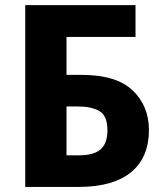

<svg xmlns="http://www.w3.org/2000/svg" viewBox="-20 -734 644 754"><path d="M291 0C472.2 0 564.9 -82 564.9 -223.1C564.9 -286.1 543.5 -338.4 501 -378.9C458.5 -419.4 392.1 -439.9 301.8 -439.9H241.2V-588.9H512.2V-713.9H79.1V0ZM241.2 -315.9H286.1C320.8 -315.9 348.6 -310.1 370.1 -297.9C391.1 -285.6 401.9 -260.7 401.9 -223.1C401.9 -149.4 362.8 -124 289.1 -124H241.2Z"/></svg>

Font: Avrile Sans
Style: Bold
Weight: 700
Designer: Monotype Design Team, Google (font), Stefan Peev (BGR Cyrillic), Cristiano Sobral (main changes)
Foundry: The Avrile Sans Project Authors
Version: Version 3.110